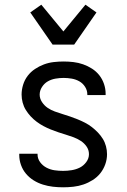

<svg xmlns="http://www.w3.org/2000/svg" viewBox="-20 -790 540 818"><path d="M249 8Q227 8 205.5 5.5Q184 3 163 -3.5Q142 -10 123.5 -21.5Q105 -33 91 -49.5Q77 -66 69.5 -87Q62 -108 62 -130V-135H140V-132Q140 -114 151 -99Q162 -84 178.5 -75.5Q195 -67 213 -64.5Q231 -62 249 -62Q267 -62 285.5 -65Q304 -68 320 -76Q336 -84 347.5 -99.5Q359 -115 359 -133Q359 -151 349 -165.5Q339 -180 324.5 -189.5Q310 -199 294 -205Q278 -211 261.5 -216Q245 -221 228.5 -226.5Q212 -232 196 -238.5Q180 -245 165 -253Q150 -261 136 -271.5Q122 -282 110.5 -294.5Q99 -307 90 -321.5Q81 -336 76.5 -353Q72 -370 72 -387Q72 -408 78.5 -429Q85 -450 98 -467Q111 -484 129 -496Q147 -508 167 -515.5Q187 -523 208.5 -525.5Q230 -528 251 -528Q272 -528 293 -525.5Q314 -523 334 -516Q354 -509 372 -497.5Q390 -486 403 -469.5Q416 -453 423 -432.5Q430 -412 430 -391V-385H352V-388Q352 -405 342.5 -420Q333 -435 318 -443.5Q303 -452 285.5 -455Q268 -458 251 -458Q234 -458 216.5 -455Q199 -452 184 -443.5Q169 -435 159 -419.5Q149 -404 149 -387Q149 -370 159 -355Q169 -340 183 -330.5Q197 -321 213.5 -315Q230 -309 246.5 -304Q263 -299 279 -293.5Q295 -288 311 -281.5Q327 -275 342.5 -267Q358 -259 371.5 -248.5Q385 -238 397 -225.5Q409 -213 418 -198.5Q427 -184 431.5 -167Q436 -150 436 -133Q436 -111 428.5 -90Q421 -69 407.5 -52Q394 -35 375 -23Q356 -11 335.5 -4Q315 3 293 5.5Q271 8 249 8ZM204 -600 109 -737 156 -770 250 -656 344 -770 391 -737 296 -600Z"/></svg>

Font: Moesevka
Style: Regular
Weight: 400
Monospace: yes
Designer: Belleve Invis
Foundry: Belleve Invis
Version: Version 32.5.0; ttfautohint (v1.8.4)